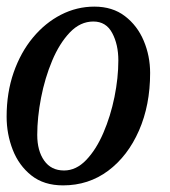

<svg xmlns="http://www.w3.org/2000/svg" viewBox="-22 -550 513 580"><path d="M-2 -197.5Q-2 -270 19.2 -331Q40.5 -392 77.5 -436.5Q114.5 -481 162.2 -505.5Q210 -530 263 -530Q318 -530 355.5 -501.2Q393 -472.5 412.2 -426.8Q431.5 -381 431.5 -329.5Q431.5 -232.5 397.8 -155.5Q364 -78.5 304.8 -34.2Q245.5 10 168.5 10Q110.5 10 72.8 -20Q35 -50 16.5 -97.5Q-2 -145 -2 -197.5ZM90.5 -142.5Q90.5 -94.5 111.5 -64.8Q132.5 -35 171.5 -35Q208 -35 238.2 -66.5Q268.5 -98 290.2 -148.5Q312 -199 323.8 -257Q335.5 -315 335.5 -367.5Q335.5 -415.5 317 -450.2Q298.5 -485 260 -485Q220.5 -485 189 -452Q157.5 -419 135.5 -366.5Q113.5 -314 102 -254.5Q90.5 -195 90.5 -142.5Z"/></svg>

Font: Besley* Narrow
Style: Italic
Weight: 400
Width: 4
Italic angle: -13°
Designer: Owen Earl
Foundry: indestructible type*
Version: Version 3.000; ttfautohint (v1.8.3)